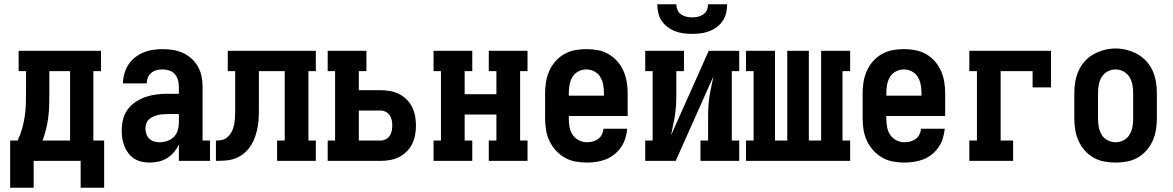

<svg xmlns="http://www.w3.org/2000/svg" viewBox="-20 -760 5540 907"><path d="M28 127V-96H63Q76 -123 84 -151Q92 -179 96.5 -208Q101 -237 102 -266.5Q103 -296 103 -325V-424H68V-520H457V-424H421V-96H472V127H361V0H139V127ZM311 -96V-424H213V-325Q213 -296 212.5 -267Q212 -238 208.5 -209Q205 -180 198 -151.5Q191 -123 181 -96Z M688 8Q669 8 650 4Q631 0 615 -10Q599 -20 587 -35.5Q575 -51 568 -68.5Q561 -86 558 -105Q555 -124 555 -143Q555 -169 561 -195Q567 -221 582.5 -242Q598 -263 620 -278Q642 -293 666.5 -301.5Q691 -310 717 -313.5Q743 -317 769 -317H825V-351Q825 -367 820.5 -382.5Q816 -398 805.5 -410Q795 -422 779.5 -427Q764 -432 748 -432Q734 -432 720 -428.5Q706 -425 695 -416Q684 -407 678.5 -393.5Q673 -380 673 -366H561Q561 -389 567.5 -412Q574 -435 586.5 -454.5Q599 -474 617.5 -488.5Q636 -503 657.5 -512Q679 -521 702 -524.5Q725 -528 748 -528Q773 -528 797.5 -524Q822 -520 844 -510Q866 -500 884.5 -483.5Q903 -467 915 -445.5Q927 -424 932 -400Q937 -376 937 -351V-96H972V0H825V-77Q816 -58 802 -41.5Q788 -25 770 -13.5Q752 -2 730.5 3Q709 8 688 8ZM734 -88Q752 -88 770 -94Q788 -100 801 -113Q814 -126 819.5 -144Q825 -162 825 -180V-221H769Q757 -221 745.5 -220Q734 -219 723 -216Q712 -213 701.5 -208Q691 -203 683 -195.5Q675 -188 671 -176.5Q667 -165 667 -154Q667 -141 671 -128Q675 -115 684.5 -105.5Q694 -96 707 -92Q720 -88 734 -88Z M1000 0V-96Q1013 -96 1026.5 -98.5Q1040 -101 1050.5 -109Q1061 -117 1068.5 -128Q1076 -139 1080.5 -151.5Q1085 -164 1087 -177Q1089 -190 1090 -203.5Q1091 -217 1091 -230Q1091 -243 1091 -256V-258Q1091 -258 1091 -258Q1091 -258 1091 -259V-424H1056V-520H1472V-424H1437V-96H1472V0H1289V-96H1325V-424H1203V-261Q1203 -237 1202.5 -213Q1202 -189 1198 -165Q1194 -141 1186.5 -118Q1179 -95 1166.5 -74.5Q1154 -54 1135.5 -38Q1117 -22 1095 -13Q1073 -4 1048.5 -2Q1024 0 1000 0Z M1528 0V-96H1563V-424H1528V-520H1711V-424H1675V-334H1778Q1800 -334 1822.5 -330Q1845 -326 1865 -316Q1885 -306 1901 -290Q1917 -274 1927 -254Q1937 -234 1941 -211.5Q1945 -189 1945 -167Q1945 -145 1941 -122.5Q1937 -100 1927 -80Q1917 -60 1901 -44Q1885 -28 1865 -18Q1845 -8 1822.5 -4Q1800 0 1778 0ZM1778 -96Q1790 -96 1802 -102Q1814 -108 1821 -118.5Q1828 -129 1830.5 -141.5Q1833 -154 1833 -167Q1833 -180 1830.5 -192.5Q1828 -205 1821 -215.5Q1814 -226 1802 -232Q1790 -238 1778 -238H1675V-96Z M2028 0V-96H2063V-424H2028V-520H2211V-424H2175V-315H2325V-424H2289V-520H2472V-424H2437V-96H2472V0H2289V-96H2325V-219H2175V-96H2211V0Z M2752 8Q2725 8 2698 3Q2671 -2 2647.5 -15.5Q2624 -29 2605.5 -49.5Q2587 -70 2575.5 -94.5Q2564 -119 2559.5 -146Q2555 -173 2555 -200V-320Q2555 -347 2559.5 -374Q2564 -401 2575 -425.5Q2586 -450 2604 -470.5Q2622 -491 2645.5 -504.5Q2669 -518 2696 -523Q2723 -528 2750 -528Q2777 -528 2804 -523Q2831 -518 2854.5 -504.5Q2878 -491 2896 -470.5Q2914 -450 2925 -425.5Q2936 -401 2940.5 -374Q2945 -347 2945 -320V-212H2667V-200Q2667 -180 2670.5 -160Q2674 -140 2685 -123.5Q2696 -107 2714 -97.5Q2732 -88 2752 -88Q2766 -88 2780 -91.5Q2794 -95 2805.5 -103.5Q2817 -112 2823.5 -125Q2830 -138 2831 -152H2943Q2941 -129 2934 -106.5Q2927 -84 2914 -65Q2901 -46 2882.5 -31Q2864 -16 2842.5 -7.5Q2821 1 2798 4.5Q2775 8 2752 8ZM2667 -308H2833V-320Q2833 -340 2829.5 -359.5Q2826 -379 2816 -396Q2806 -413 2788 -422.5Q2770 -432 2750 -432Q2730 -432 2712 -422.5Q2694 -413 2684 -396Q2674 -379 2670.5 -359.5Q2667 -340 2667 -320Z M3028 0V-96H3063V-424H3028V-520H3211V-424H3175V-312Q3175 -288 3173.5 -263.5Q3172 -239 3168.5 -215.5Q3165 -192 3159.5 -168Q3154 -144 3150 -121L3328 -520H3472V-424H3437V-96H3472V0H3289V-96H3325V-208Q3325 -232 3326.5 -256.5Q3328 -281 3331.5 -304.5Q3335 -328 3340.5 -352Q3346 -376 3350 -399L3172 0ZM3250 -600Q3230 -600 3209.5 -602.5Q3189 -605 3169.5 -612.5Q3150 -620 3133.5 -632.5Q3117 -645 3105.5 -662Q3094 -679 3089.5 -699.5Q3085 -720 3085 -740H3175Q3175 -726 3180.5 -713Q3186 -700 3197.5 -692Q3209 -684 3222.5 -681Q3236 -678 3250 -678Q3264 -678 3277.5 -681Q3291 -684 3302.5 -692Q3314 -700 3319.5 -713Q3325 -726 3325 -740H3415Q3415 -720 3410.5 -699.5Q3406 -679 3394.5 -662Q3383 -645 3366.5 -632.5Q3350 -620 3330.5 -612.5Q3311 -605 3290.5 -602.5Q3270 -600 3250 -600Z M3504 0V-96H3540V-424H3504V-520H3641V-96H3699V-520H3801V-96H3859V-520H3996V-424H3960V-96H3996V0Z M4252 8Q4225 8 4198 3Q4171 -2 4147.5 -15.5Q4124 -29 4105.5 -49.5Q4087 -70 4075.5 -94.5Q4064 -119 4059.5 -146Q4055 -173 4055 -200V-320Q4055 -347 4059.5 -374Q4064 -401 4075 -425.5Q4086 -450 4104 -470.5Q4122 -491 4145.5 -504.5Q4169 -518 4196 -523Q4223 -528 4250 -528Q4277 -528 4304 -523Q4331 -518 4354.5 -504.5Q4378 -491 4396 -470.5Q4414 -450 4425 -425.5Q4436 -401 4440.5 -374Q4445 -347 4445 -320V-212H4167V-200Q4167 -180 4170.5 -160Q4174 -140 4185 -123.5Q4196 -107 4214 -97.5Q4232 -88 4252 -88Q4266 -88 4280 -91.5Q4294 -95 4305.5 -103.5Q4317 -112 4323.5 -125Q4330 -138 4331 -152H4443Q4441 -129 4434 -106.5Q4427 -84 4414 -65Q4401 -46 4382.5 -31Q4364 -16 4342.5 -7.5Q4321 1 4298 4.5Q4275 8 4252 8ZM4167 -308H4333V-320Q4333 -340 4329.5 -359.5Q4326 -379 4316 -396Q4306 -413 4288 -422.5Q4270 -432 4250 -432Q4230 -432 4212 -422.5Q4194 -413 4184 -396Q4174 -379 4170.5 -359.5Q4167 -340 4167 -320Z M4559 0V-96H4595V-424H4559V-520H4945V-347H4858V-424H4707V-96H4766V0Z M5250 8Q5223 8 5196 3Q5169 -2 5145.5 -15.5Q5122 -29 5104 -49.5Q5086 -70 5075 -94.5Q5064 -119 5059.5 -146Q5055 -173 5055 -200V-320Q5055 -347 5059.5 -374Q5064 -401 5075 -425.5Q5086 -450 5104.5 -470.5Q5123 -491 5146.5 -504Q5170 -517 5196.5 -524Q5223 -531 5250 -531Q5277 -531 5303.5 -524Q5330 -517 5353.5 -504Q5377 -491 5395.5 -470.5Q5414 -450 5425 -425.5Q5436 -401 5440.5 -374Q5445 -347 5445 -320V-200Q5445 -173 5440.5 -146Q5436 -119 5425 -94.5Q5414 -70 5396 -49.5Q5378 -29 5354.5 -15.5Q5331 -2 5304 3Q5277 8 5250 8ZM5250 -88Q5270 -88 5288 -97.5Q5306 -107 5316 -124Q5326 -141 5329.5 -160.5Q5333 -180 5333 -200V-320Q5333 -340 5329.5 -359.5Q5326 -379 5315.5 -396Q5305 -413 5287 -422.5Q5269 -432 5249 -432Q5229 -432 5211.5 -422Q5194 -412 5184 -395.5Q5174 -379 5170.5 -359.5Q5167 -340 5167 -320V-200Q5167 -180 5170.5 -160.5Q5174 -141 5184 -124Q5194 -107 5212 -97.5Q5230 -88 5250 -88Z"/></svg>

Font: Iosevka Gothic
Style: Bold
Weight: 700
Monospace: yes
Designer: Belleve Invis
Foundry: Belleve Invis
Version: Version 15.5.1; ttfautohint (v1.8.4)